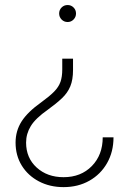

<svg xmlns="http://www.w3.org/2000/svg" viewBox="-20 -561 514 783"><path d="M277.8 -321.8V-275.4Q277.8 -235.8 266.8 -209.2Q255.9 -182.6 233.2 -160.9Q210.4 -139.2 175.3 -113.8Q125 -78.6 105.7 -47.1Q86.4 -15.6 86.4 20.5Q86.4 83 129.6 122.3Q172.9 161.6 239.3 161.6Q310.1 161.6 354.5 116.2Q398.9 70.8 398.9 -1H442.9Q442.9 58.1 416.7 104Q390.6 149.9 344.5 176Q298.3 202.1 239.3 202.1Q183.1 202.1 138.7 178.7Q94.2 155.3 68.8 114.3Q43.5 73.2 43.5 20.5Q43.5 -27.3 68.1 -65.9Q92.8 -104.5 148.4 -144Q181.6 -168 200.4 -187Q219.2 -206.1 226.6 -227.1Q233.9 -248 233.9 -277.8V-321.8ZM255.9 -540.5Q270 -540.5 280 -530.5Q290 -520.5 290 -505.9Q290 -491.7 280 -481.4Q270 -471.2 255.9 -471.2Q241.2 -471.2 231.2 -481.4Q221.2 -491.7 221.2 -505.9Q221.2 -520.5 231.2 -530.5Q241.2 -540.5 255.9 -540.5Z"/></svg>

Font: Inter Display Extra Light
Style: Regular
Weight: 200
Designer: Rasmus Andersson
Foundry: rsms
Version: Version 4.000;git-4fc901f